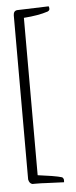

<svg xmlns="http://www.w3.org/2000/svg" viewBox="-50 -599 284 715"><g transform="rotate(-5 92.0 -242.0)"><path d="M154.8 67.9Q160.6 72.8 160.6 78.9Q160.6 85 160.2 86.9L90.8 84Q78.1 83 56.6 83H42Q30.8 80.1 27.8 64.9V-548.8Q28.3 -565.4 42 -566.9L160.2 -570.8Q166 -556.6 154.8 -551.8Q119.6 -540 64.5 -536.1V52.2L116.2 59.6Q142.6 64 154.8 67.9Z"/></g></svg>

Font: AMoshref-Thulth
Style: Regular
Weight: 400
Designer: Ali Moshref
Foundry: Ali Moshref
Version: Version 0.1